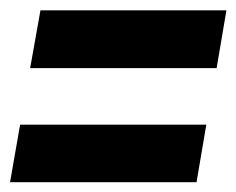

<svg xmlns="http://www.w3.org/2000/svg" viewBox="-35 -434 470 382"><path d="M25 -298.5 45.5 -413.5H415.5L396 -298.5ZM-15 -71.5 5 -186H375.5L356 -71.5Z"/></svg>

Font: Anybody UltraExpanded Regular
Style: Bold Italic
Weight: 700
Width: 9
Italic angle: -10°
Designer: Tyler Finck
Foundry: Etcetera Type Company
Version: Version 1.010; ttfautohint (v1.8.3) -l 8 -r 50 -G 200 -x 14 